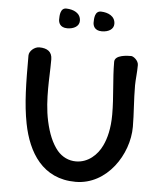

<svg xmlns="http://www.w3.org/2000/svg" viewBox="-57 -881 776 932"><g transform="rotate(5 331.5 -415.0)"><path d="M230 -832C199 -834 198 -796 198 -776C198 -763 204 -737 241 -737C273 -737 299 -752 299 -778C299 -817 262 -831 230 -832ZM399 -832C367 -834 366 -796 366 -776C366 -763 372 -737 409 -737C442 -737 467 -752 467 -778C467 -817 430 -831 399 -832ZM177 -580C177 -617 153 -633 114 -633C91 -633 65 -611 65 -589C65 -454 66 -355 85 -258C112 -121 185 2 346 2C499 2 600 -154 600 -288C600 -353 593 -418 593 -490C593 -517 598 -552 598 -589C598 -611 573 -630 562 -630C544 -630 482 -629 482 -595C482 -510 495 -427 495 -339C495 -271 482 -221 465 -186C443 -139 398 -97 339 -97C304 -97 272 -112 248 -140C220 -174 201 -220 188 -279C176 -334 174 -388 174 -438C174 -483 177 -527 177 -580Z"/></g></svg>

Font: Itim
Style: Regular
Weight: 400
Designer: CadsonDemak Team
Foundry: Pablo Impallari
Version: Version 1.002;PS 001.002;hotconv 1.0.88;makeotf.lib2.5.64775